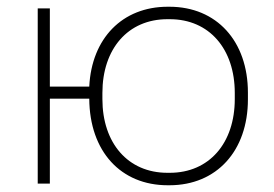

<svg xmlns="http://www.w3.org/2000/svg" viewBox="-20 -545 813 570"><path d="M478 5H483C623 5 716 -97 716 -250V-270C716 -423 623 -525 483 -525H478C343 -525 252 -431 245 -288H128V-520H92V0H128V-252H245C246 -95 339 5 478 5ZM477 -32C360 -32 284 -120 284 -251V-269C284 -400 360 -488 477 -488H484C601 -488 677 -400 677 -269V-251C677 -120 601 -32 484 -32Z"/></svg>

Font: Fixel Text ExtraLight
Style: Regular
Weight: 200
Width: 4
Designer: AlfaBravo + MacPaw
Foundry: Kyrylo Tkachov, Marchela Mozhyna, Serhii Makarenko, Maria Weinstein, Zakhar Kryvoshyya
Version: Version 1.211